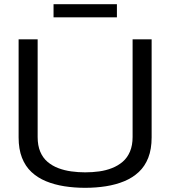

<svg xmlns="http://www.w3.org/2000/svg" viewBox="-20 -888 814 918"><path d="M69 -231V-700H160V-233Q160 -192 172.5 -162.5Q185 -133 207.5 -114Q230 -95 259 -84Q288 -73 321 -68.5Q354 -64 387 -64Q422 -64 454.5 -68.5Q487 -73 516 -84.5Q545 -96 567 -115Q589 -134 601.5 -163.5Q614 -193 614 -233V-700H705V-231Q705 -175 689 -134Q673 -93 643.5 -65.5Q614 -38 574 -21.5Q534 -5 486.5 2.5Q439 10 387 10Q335 10 287.5 2.5Q240 -5 200 -21.5Q160 -38 130.5 -65.5Q101 -93 85 -134Q69 -175 69 -231ZM236 -805V-868H539V-805Z"/></svg>

Font: Georama SemiExpanded
Style: Regular
Weight: 400
Width: 6
Designer: Jean-Baptiste Levee
Foundry: Production Type
Version: Version 1.001